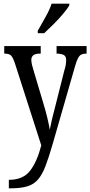

<svg xmlns="http://www.w3.org/2000/svg" viewBox="-20 -786 490 1042"><path d="M28 190Q105 190 143 141Q181 92 204 3L61 -442Q50 -475 39.5 -485Q29 -495 6 -495H3V-536H201V-495H198Q170 -495 160 -485.5Q150 -476 150 -462Q150 -449 154 -432.5Q158 -416 165 -394L213 -233Q228 -184 237 -146Q246 -108 250 -82Q260 -135 279 -205L329 -403Q334 -418 336.5 -432Q339 -446 339 -460Q339 -480 327 -487Q315 -494 290 -495H287V-536H450V-495H448Q433 -495 422.5 -490.5Q412 -486 403.5 -470.5Q395 -455 386 -422L266 -5Q245 68 227 115Q209 162 186 188.5Q163 215 127.5 225.5Q92 236 37 236H28ZM185 -619Q206 -657 227.5 -694.5Q249 -732 260 -766H356V-756Q346 -739 323 -711.5Q300 -684 272 -656Q244 -628 220 -606H185Z"/></svg>

Font: Noto Serif ExtraCondensed
Style: Regular
Weight: 400
Width: 2
Designer: Monotype Design Team
Foundry: Monotype Imaging Inc.
Version: Version 2.015